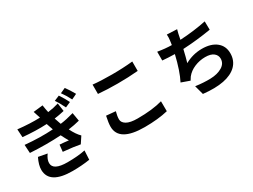

<svg xmlns="http://www.w3.org/2000/svg" viewBox="-60 -1572 3100 2349"><g transform="rotate(-30 1490.0 -397.5)"><path d="M773 -817Q823 -742 852 -681L777 -648Q735 -734 699 -786ZM883 -862Q926 -804 967 -730L892 -694Q853 -771 810 -829ZM672 -398Q717 -306 768 -257L708 -166Q628 -182 471 -197L481 -293Q543 -289 606 -281Q582 -321 550 -385Q351 -372 116 -386L109 -504Q319 -484 503 -496Q499 -506 471 -590Q315 -582 134 -599L127 -713Q298 -694 439 -699Q427 -740 407 -798L541 -813Q550 -751 560 -707Q640 -717 714 -740L730 -625Q654 -607 589 -599Q603 -553 621 -506Q704 -516 812 -547L832 -429Q756 -409 672 -398ZM301 -272Q257 -212 257 -161Q257 -57 459 -57Q606 -57 710 -79L703 49Q588 67 460 67Q137 67 133 -134Q132 -203 177 -295Z M1198 -727Q1309 -715 1467 -715Q1625 -715 1760 -729V-596Q1620 -584 1472.5 -584Q1325 -584 1198 -595ZM1282 -303Q1265 -242 1265 -196.5Q1265 -151 1315.5 -121.5Q1366 -92 1470 -92Q1680 -92 1821 -132L1822 9Q1681 43 1493 43Q1131 43 1131 -171Q1131 -222 1151 -315Z M2433 -797Q2419 -750 2403 -664Q2603 -675 2773 -711L2775 -592Q2575 -559 2378 -549Q2353 -441 2333 -375Q2446 -438 2574 -438Q2702 -438 2776 -379Q2850 -320 2850 -217Q2850 -114 2782 -46Q2649 84 2310 47L2275 -82Q2389 -66 2486.5 -69Q2584 -72 2649.5 -111Q2715 -150 2715 -220Q2715 -267 2676 -298.5Q2637 -330 2558 -330Q2479 -330 2406.5 -299.5Q2334 -269 2289 -213Q2281 -202 2261 -169L2143 -211Q2207 -335 2257 -547Q2160 -549 2084 -556V-680Q2189 -662 2280 -661Q2283 -686 2288.5 -722Q2294 -758 2291 -803Z"/></g></svg>

Font: Swei Fan Sans CJK TC
Style: Bold
Weight: 700
Version: Version 2.130